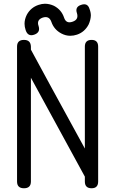

<svg xmlns="http://www.w3.org/2000/svg" viewBox="-20 -1005 665 1025"><path d="M469 -792C445 -792 433 -780 433 -756V-212C288.3 -476 192.3 -652 145 -740V-756C144.3 -780 132 -792 108 -792C83.3 -792 71 -780 71 -756V-422V-359V-36C71 -12 83.3 0 108 0C132.7 0 145 -12 145 -36V-590L433 -62V-36C433 -12 445 0 469 0C492.3 0 504 -12 504 -36V-80V-756C504 -780 492.3 -792 469 -792ZM208 -911C230.7 -918.3 246 -911 254 -889C263.3 -861 281.3 -840 308 -826C323.3 -818 339 -814 355 -814C367 -814 379 -816 391 -820C418.3 -829.3 439 -847.3 453 -874C460.3 -890 464.3 -906 465 -922C465 -933.3 462.7 -945 458 -957C451.3 -979.7 436.3 -987 413 -979C390.3 -971.7 383 -956.7 391 -934C397.7 -911.3 389.7 -896.3 367 -889C344.3 -881 329.3 -888.3 322 -911C312.7 -939 294.7 -960 268 -974C252 -981.3 236 -985 220 -985C209.3 -985 198 -983 186 -979C158 -969.7 137 -952 123 -926C115 -910 111 -894 111 -878C111 -867.3 113 -856 117 -844C125 -820 140.3 -812 163 -820C185.7 -828 193.3 -843.3 186 -866C178 -888 185.3 -903 208 -911Z"/></svg>

Font: Semi-Coder
Style: Regular
Weight: 400
Version: 0.1000